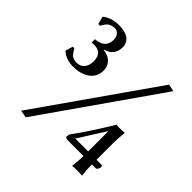

<svg xmlns="http://www.w3.org/2000/svg" viewBox="-182 -795 1023 1023"><g transform="rotate(45 330.0 -283.5)"><path d="M562 -601.1 603 -592.8 145 62 103 54.2ZM168.9 -348.1Q190.4 -367.2 190.9 -407.2Q189 -468.3 131.8 -469.2Q117.7 -469.2 111.8 -467.8V-493.2Q183.6 -498 185.1 -561Q184.6 -582 173.8 -596.2Q161.1 -609.9 147 -609.9Q120.1 -609.4 106 -598.1Q93.3 -587.9 80.1 -563H66.9L56.2 -605L57.1 -607.9Q92.3 -636.7 150.9 -637.2Q191.9 -636.7 217.8 -622.1Q246.1 -603 247.1 -568.8Q247.1 -503.9 184.1 -487.8V-485.8Q217.3 -482.9 237.8 -464.8Q262.2 -442.9 263.2 -409.2Q262.2 -356.9 221.2 -330.1Q185.5 -307.1 131.8 -307.1Q79.6 -307.6 45.9 -336.9L43.9 -338.9L56.2 -380.9L67.9 -381.8Q84 -354.5 91.8 -347.2Q106.9 -335.4 132.8 -335Q154.3 -335.9 168.9 -348.1ZM400.9 -9.8Q372.6 -10.3 371.1 -17.1Q371.6 -34.2 377 -42Q438.5 -124.5 514.2 -251V-252.9Q521.5 -251 540 -251Q559.1 -251 576.2 -252.9L577.1 -251Q572.3 -210 571.8 -171.9V-44.9H609.9Q616.2 -43 617.2 -34.2Q616.7 -28.3 612.8 -20Q606.9 -10.3 602.1 -9.8H571.8Q571.8 29.3 577.1 67.9L576.2 69.8Q558.6 67.9 540 67.9Q520 67.9 502.9 69.8V67.9Q508.8 22.9 508.8 -9.8ZM412.1 -44.9H508.8V-198.2Z"/></g></svg>

Font: Linux Biolinum Capitals O
Style: Small Caps
Weight: 400
Designer: Philipp H. Poll
Foundry: Philipp H. Poll
Version: Version 1.0.4